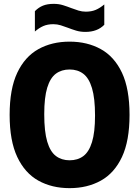

<svg xmlns="http://www.w3.org/2000/svg" viewBox="-20 -966 722 996"><path d="M341 10Q249 10 179 -29Q109 -68 69.5 -151.8Q30 -235.5 30 -370Q30 -505 69.5 -588.5Q109 -672 179 -711Q249 -750 341 -750Q433 -750 503.2 -711Q573.5 -672 612.8 -588.5Q652 -505 652 -370Q652 -235.5 612.8 -151.8Q573.5 -68 503.2 -29Q433 10 341 10ZM341 -134.5Q383 -134.5 412.2 -156.2Q441.5 -178 457.2 -228.8Q473 -279.5 473 -366.5Q473 -456.5 457.2 -508.8Q441.5 -561 412.2 -583.2Q383 -605.5 341 -605.5Q299.5 -605.5 270 -583.8Q240.5 -562 225 -511.2Q209.5 -460.5 209.5 -373.5Q209.5 -283.5 225 -231.2Q240.5 -179 270 -156.8Q299.5 -134.5 341 -134.5ZM423 -800.5Q397 -800.5 374.8 -807.2Q352.5 -814 332 -822Q313.5 -829 295 -834.8Q276.5 -840.5 257 -840.5Q227 -840.5 205 -831Q183 -821.5 161 -802.5V-908Q180 -927.5 203 -936.8Q226 -946 259 -946Q285 -946 307.2 -939Q329.5 -932 350 -924Q368.5 -917 387 -911.2Q405.5 -905.5 425 -905.5Q455 -905.5 477 -915Q499 -924.5 521 -943V-837.5Q485 -800.5 423 -800.5Z"/></svg>

Font: Encode Sans Condensed Condensed ExtraBold
Style: Regular
Weight: 800
Width: 3
Designer: Multiple Designers
Foundry: Impallari Type
Version: Version 3.000; ttfautohint (v1.8.3) -l 8 -r 50 -G 200 -x 14 